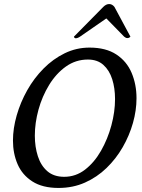

<svg xmlns="http://www.w3.org/2000/svg" viewBox="-20 -919 702 948"><path d="M422 -684Q503 -684 554.5 -650Q606 -616 630 -559Q654 -502 654 -434Q654 -374 636.5 -312Q619 -250 586 -192.5Q553 -135 506 -89.5Q459 -44 399.5 -17.5Q340 9 269 9Q190 9 140 -23Q90 -55 67 -108Q44 -161 44 -225Q44 -285 62.5 -349.5Q81 -414 114.5 -473.5Q148 -533 195 -580.5Q242 -628 299.5 -656Q357 -684 422 -684ZM414 -625Q354 -625 305.5 -590.5Q257 -556 222.5 -499.5Q188 -443 170 -377.5Q152 -312 152 -249Q152 -194 167 -147.5Q182 -101 214 -73.5Q246 -46 297 -46Q354 -46 400 -81.5Q446 -117 479 -175Q512 -233 530 -300Q548 -367 548 -430Q548 -484 534 -528Q520 -572 490.5 -598.5Q461 -625 414 -625ZM505 -828 375 -738Q369 -734 363.5 -732Q358 -730 354 -730Q347 -730 345 -738L490 -885Q504 -899 519 -899Q534 -899 545 -885L624 -738Q624 -738 620 -734.5Q616 -731 609 -731Q605 -731 601.5 -732.5Q598 -734 593 -738Z"/></svg>

Font: Sedan
Style: Italic
Weight: 400
Italic angle: -13.8°
Designer: Sebastian Salazar
Foundry: Sebastian Salazar
Version: Version 1.100; ttfautohint (v1.8.4.7-5d5b)